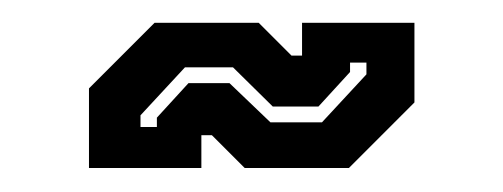

<svg xmlns="http://www.w3.org/2000/svg" viewBox="-20 -398 430 164"><path d="M56 -254.5V-322.5L112 -378.5H201L229 -350.5H238V-378.5H334V-310.5L278 -254.5H189L161 -282.5H152V-254.5ZM100 -289.5H114V-297.5L141 -327H176L211 -293.5H255L293 -334.5V-344.5H279V-336.5L252 -307H213L179 -340.5H138L100 -299.5Z"/></svg>

Font: Tourney Expanded Regular
Style: Bold
Weight: 700
Width: 7
Designer: Tyler Finck
Foundry: Etcetera Type Co
Version: Version 1.010; ttfautohint (v1.8.3)